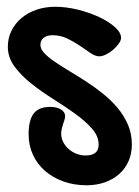

<svg xmlns="http://www.w3.org/2000/svg" viewBox="-20 -444 414 573"><path d="M144.5 -423.8Q177.2 -423.8 211.9 -415.3Q246.6 -406.7 275.4 -393.3Q304.2 -379.9 322.8 -363.3Q341.3 -346.7 341.3 -331.1Q341.3 -323.2 334.5 -313.7Q327.6 -304.2 317.9 -295.7Q308.1 -287.1 296.6 -281.5Q285.2 -275.9 276.4 -275.9Q264.6 -275.9 250.2 -285.6Q235.8 -295.4 218.5 -307.4Q201.2 -319.3 180.7 -329.1Q160.2 -338.9 136.2 -338.9Q120.6 -338.9 110.6 -331.3Q100.6 -323.7 100.6 -310.1Q100.6 -297.9 112.3 -285.4Q124 -272.9 143.3 -259.8Q162.6 -246.6 187 -231.9Q211.4 -217.3 237.1 -200.7Q262.7 -184.1 287.1 -164.6Q311.5 -145 330.8 -122.1Q350.1 -99.1 361.8 -72Q373.5 -44.9 373.5 -13.2Q373.5 14.2 363.8 36.6Q354 59.1 335.9 75.2Q317.9 91.3 293 100.1Q268.1 108.9 238.3 108.9Q200.7 108.9 168.9 97.4Q137.2 85.9 114.3 65.9Q91.3 45.9 78.4 18.1Q65.4 -9.8 65.4 -43Q65.4 -85.9 80.8 -105.5Q96.2 -125 129.4 -125Q149.9 -125 162.1 -117.2Q174.3 -109.4 174.3 -98.1Q174.3 -92.3 172.4 -86.2Q170.4 -80.1 168.2 -73.5Q166 -66.9 164.3 -59.6Q162.6 -52.2 162.6 -44.9Q162.6 -32.2 168.5 -20.5Q174.3 -8.8 184.3 0.2Q194.3 9.3 207.5 14.6Q220.7 20 235.4 20Q274.4 20 274.4 -12.2Q274.4 -37.6 254.4 -60.3Q234.4 -83 204.1 -104.7Q173.8 -126.5 138.9 -148.4Q104 -170.4 73.7 -194.3Q43.5 -218.3 23.4 -245.4Q3.4 -272.5 3.4 -304.2Q3.4 -330.6 14.4 -352.5Q25.4 -374.5 44.4 -390.4Q63.5 -406.2 89.1 -415Q114.7 -423.8 144.5 -423.8Z"/></svg>

Font: Gochi Hand Cyrillic
Style: Regular
Weight: 400
Designer: Juan Pablo del Peral; Denis Ignatov
Foundry: Juan Pablo del Peral; Denis Ignatov
Version: Version 1.00 June 29, 2018, initial release